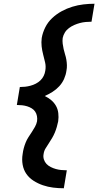

<svg xmlns="http://www.w3.org/2000/svg" viewBox="-20 -853 540 1026"><path d="M321 153Q292 153 264 149.5Q236 146 209.5 137Q183 128 159.5 113Q136 98 121 76.5Q106 55 101 27Q96 -1 101 -30Q103 -46 107 -61Q111 -76 117 -91Q123 -106 132 -120Q141 -134 150 -147.5Q159 -161 167 -175.5Q175 -190 178 -205Q180 -219 177.5 -232.5Q175 -246 168 -256.5Q161 -267 149.5 -274Q138 -281 125 -285Q112 -289 98 -290.5Q84 -292 70 -292L86 -388Q100 -388 114 -389.5Q128 -391 143 -395Q158 -399 171.5 -406Q185 -413 196 -423.5Q207 -434 213.5 -447.5Q220 -461 222 -475Q226 -498 221 -519.5Q216 -541 210.5 -562Q205 -583 202.5 -605Q200 -627 203 -650Q208 -679 222 -707Q236 -735 259 -756.5Q282 -778 309.5 -793Q337 -808 366.5 -817Q396 -826 426 -829.5Q456 -833 485 -833L469 -737Q454 -737 438 -735.5Q422 -734 407 -730Q392 -726 377 -719.5Q362 -713 348.5 -703Q335 -693 326.5 -679Q318 -665 315 -650Q313 -634 315 -619.5Q317 -605 320 -591Q323 -577 327.5 -563Q332 -549 334.5 -534.5Q337 -520 337.5 -505Q338 -490 335 -475Q332 -453 322.5 -431.5Q313 -410 297 -392.5Q281 -375 260.5 -362Q240 -349 219 -340Q238 -331 253.5 -318Q269 -305 279 -287.5Q289 -270 291.5 -248.5Q294 -227 291 -205Q288 -190 283.5 -174.5Q279 -159 273 -144.5Q267 -130 258.5 -115.5Q250 -101 241 -87.5Q232 -74 223.5 -60Q215 -46 213 -30Q210 -15 214.5 -1Q219 13 228.5 23Q238 33 251 39.5Q264 46 278 50Q292 54 307 55.5Q322 57 337 57Z"/></svg>

Font: Iosevka Curly
Style: Bold Italic
Weight: 700
Italic angle: -9°
Monospace: yes
Designer: Belleve Invis
Foundry: Belleve Invis
Version: Version 22.1.2; ttfautohint (v1.8.4)